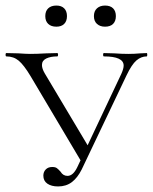

<svg xmlns="http://www.w3.org/2000/svg" viewBox="-25 -659 550 691"><path d="M-2 -456Q-5 -456 -5 -462Q-5 -468 -2 -468L41 -467Q71 -465 83 -465Q108 -465 142 -467L181 -468Q184 -468 184 -462Q184 -456 181 -456Q157 -456 141.5 -448.5Q126 -441 126 -425Q126 -412 136 -395L297 -125L269 -75L85 -385Q61 -425 42.5 -440.5Q24 -456 -2 -456ZM420 -423Q420 -456 349 -456Q346 -456 346 -462Q346 -468 349 -468L386 -467Q414 -465 437 -465Q458 -465 480 -467L503 -468Q505 -468 505 -462Q505 -456 503 -456Q483 -456 466 -441.5Q449 -427 430 -387L269 -49Q254 -19 233.5 -3.5Q213 12 184 12Q160 12 145.5 2Q131 -8 131 -27Q131 -40 139.5 -49Q148 -58 163 -58Q174 -58 179.5 -54Q185 -50 193 -41Q202 -26 218 -26Q238 -26 253 -57L412 -394Q420 -412 420 -423ZM138 -601Q138 -619 148.5 -629Q159 -639 178 -639Q196 -639 206 -629Q216 -619 216 -601Q216 -583 206 -573Q196 -563 178 -563Q159 -563 148.5 -573Q138 -583 138 -601ZM313 -601Q313 -619 324 -629Q335 -639 353 -639Q372 -639 382 -629Q392 -619 392 -601Q392 -583 382 -573Q372 -563 353 -563Q335 -563 324 -573Q313 -583 313 -601Z"/></svg>

Font: Cormorant SC Light
Style: Regular
Weight: 300
Designer: Christian Thalmann (Catharsis Fonts)
Foundry: Catharsis Fonts
Version: Version 4.000